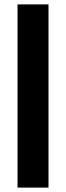

<svg xmlns="http://www.w3.org/2000/svg" viewBox="-20 -851 300 871"><path d="M59.5 0V-831H200V0Z"/></svg>

Font: Merriweather 28pt
Style: Bold
Weight: 700
Version: Version 2.100